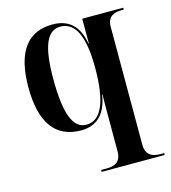

<svg xmlns="http://www.w3.org/2000/svg" viewBox="-116 -640 866 974"><g transform="rotate(-15 317.5 -153.5)"><path d="M297 240H628V230H607C567 230 532 216 532 159V-459C532 -513 567 -526 607 -526H618V-536H403V-406H401C385 -502 333 -547 249 -547C120 -547 49 -459 49 -270C49 -80 120 10 253 10C332 10 386 -37 401 -139H403C402 -100 402 -69 402 -28V160C402 217 367 230 327 230H297ZM285 -11C215 -11 182 -96 182 -279C182 -448 214 -526 285 -526C364 -526 402 -442 402 -278C402 -100 363 -11 285 -11Z"/></g></svg>

Font: Noto Serif Display SemiBold
Style: Regular
Weight: 600
Designer: Monotype Design Team
Foundry: Monotype Imaging Inc.
Version: Version 2.009